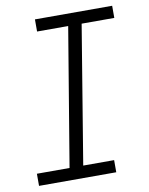

<svg xmlns="http://www.w3.org/2000/svg" viewBox="-83 -796 666 857"><g transform="rotate(-10 250.0 -367.5)"><path d="M24 0V-55H172L276 -680H135V-735H485V-680H337L234 -55H374V0Z"/></g></svg>

Font: Iosevka Curly Light Oblique
Style: Regular
Weight: 300
Italic angle: -9°
Monospace: yes
Designer: Belleve Invis
Foundry: Belleve Invis
Version: Version 11.1.0; ttfautohint (v1.8.3)